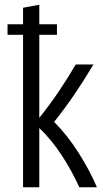

<svg xmlns="http://www.w3.org/2000/svg" viewBox="-20 -796 436 816"><path d="M78 0V-648H12V-693H78V-763L147 -776V-693H222V-648H147V-295Q192 -351 231.5 -410Q271 -469 302 -522H377Q338 -456 296.5 -395Q255 -334 210 -278Q266 -222 314 -146.5Q362 -71 392 0H317Q287 -67 244 -133.5Q201 -200 147 -252V0Z"/></svg>

Font: Ubuntu Sans Condensed
Style: Regular
Weight: 400
Width: 3
Designer: Dalton Maag Ltd
Foundry: Dalton Maag Ltd
Version: Version 1.006; ttfautohint (v1.8.4.7-5d5b)